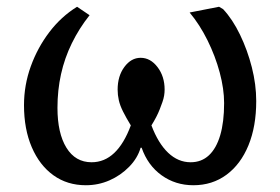

<svg xmlns="http://www.w3.org/2000/svg" viewBox="-20 -534 829 568"><path d="M234 14Q179 14 138 -15.5Q97 -45 74 -98.5Q51 -152 51 -223Q51 -282 71 -337.5Q91 -393 126 -439Q161 -485 208 -514L245 -489Q214 -450 192.5 -406Q171 -362 160.5 -314.5Q150 -267 150 -215Q150 -140 176.5 -97Q203 -54 251 -54Q289 -54 318 -81.5Q347 -109 367 -163Q353 -186 344 -204Q335 -222 331.5 -237.5Q328 -253 328 -269Q328 -309 348 -336Q368 -363 396 -363Q425 -363 446 -335.5Q467 -308 467 -269Q467 -260 465.5 -251Q464 -242 460.5 -232Q457 -222 452.5 -210.5Q448 -199 442 -187.5Q436 -176 428 -163Q448 -110 477.5 -82Q507 -54 544 -54Q576 -54 598 -74.5Q620 -95 631.5 -134Q643 -173 643 -229Q643 -271 630 -319.5Q617 -368 594 -414.5Q571 -461 541 -497L628 -514L640 -507Q668 -477 690 -431.5Q712 -386 725 -335Q738 -284 738 -235Q738 -160 715 -104Q692 -48 650 -17Q608 14 552 14Q499 14 458 -15.5Q417 -45 399 -97H396Q387 -66 362 -40.5Q337 -15 304 -0.5Q271 14 234 14Z"/></svg>

Font: Literata 18pt
Style: Regular
Weight: 400
Designer: Latin by Veronika Burian and Jose Scaglione. Greek by Irene Vlachou. Cyrillic by Vera Evstafieva.
Foundry: TypeTogether
Version: Version 3.103;gftools[0.9.29]